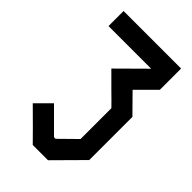

<svg xmlns="http://www.w3.org/2000/svg" viewBox="-195 -684 749 749"><g transform="rotate(45 179.5 -310.0)"><path d="M263.7 -427.7Q288.1 -402.3 337.9 -352.5V-114.3Q299.8 -76.2 224.6 0L223.6 -1V0H140.6Q102.5 -39.1 25.4 -115.2L84 -173.8L177.7 -80.1H186.5Q210 -102.5 255.9 -148.4V-318.4Q239.3 -335.9 205.1 -369.1L146.5 -427.7Q183.6 -463.9 256.8 -537.1H21.5V-620.1H338.9V-502.9Z"/></g></svg>

Font: mr_KirucoupageG
Style: Regular
Weight: 400
Designer: Jan Henkel
Version: Version 1.00 May 25, 2020, initial release